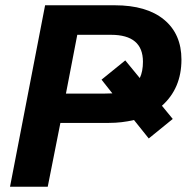

<svg xmlns="http://www.w3.org/2000/svg" viewBox="-20 -708 708 728"><path d="M415 -688Q536 -688 602 -633.5Q668 -579 668 -482Q668 -373 594 -307L635 -257L544 -183L488 -253Q442 -242 393 -242H209L161 0H18L151 -688ZM230 -353H371L406 -354L365 -406L455 -479L510 -412Q522 -437 522 -474Q522 -576 401 -576H273Z"/></svg>

Font: Libra Sans Modern
Style: Bold Italic
Weight: 700
Italic angle: -12°
Foundry: Stefan Peev, Context Ltd
Version: Version 1.000